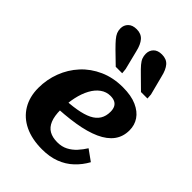

<svg xmlns="http://www.w3.org/2000/svg" viewBox="-242 -945 1070 1070"><g transform="rotate(45 293.0 -410.5)"><path d="M291 13Q211 13 153.5 -14.5Q96 -42 65 -93.5Q34 -145 34 -215Q34 -281 57 -341.5Q80 -402 123 -449Q166 -496 227.5 -523.5Q289 -551 365 -551Q431 -551 474.5 -531.5Q518 -512 539.5 -480Q561 -448 561 -407Q561 -357 534 -320.5Q507 -284 454 -260Q401 -236 324 -223.5Q247 -211 147 -208L151 -272Q221 -274 271 -282.5Q321 -291 352 -306.5Q383 -322 398 -346.5Q413 -371 413 -405Q413 -425 406.5 -439Q400 -453 386 -460.5Q372 -468 350 -468Q318 -468 291.5 -449Q265 -430 246.5 -396Q228 -362 218 -316.5Q208 -271 208 -217Q208 -167 221 -135.5Q234 -104 259.5 -89.5Q285 -75 323 -75Q358 -75 385 -89Q412 -103 433 -126Q454 -149 470 -175L534 -129Q511 -87 476.5 -54.5Q442 -22 396 -4.5Q350 13 291 13ZM475 -745 504 -633 506 -603H455L387 -670Q362 -694 348 -710.5Q334 -727 328.5 -741.5Q323 -756 323 -773Q323 -799 340 -816.5Q357 -834 390 -834Q426 -834 445.5 -811.5Q465 -789 475 -745ZM276 -745 304 -633 307 -603H256L187 -670Q163 -694 149 -710.5Q135 -727 129 -741.5Q123 -756 123 -773Q123 -799 140.5 -816.5Q158 -834 191 -834Q226 -834 246 -811.5Q266 -789 276 -745Z"/></g></svg>

Font: Roboto Serif 20pt
Style: Bold Italic
Weight: 700
Italic angle: -10°
Version: Version 1.007